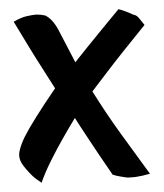

<svg xmlns="http://www.w3.org/2000/svg" viewBox="-20 -475 356 417"><path d="M180.7 -276.4Q210 -229.5 241.7 -185.5Q273.4 -141.6 305.7 -97.7Q289.1 -92.8 275.4 -90.8Q268.6 -89.8 263.7 -89.8Q258.8 -88.9 252.9 -89.8Q248 -90.8 240.7 -91.8Q233.4 -92.8 224.6 -95.7Q209 -118.2 194.3 -140.1Q179.7 -162.1 168 -179.7Q154.3 -200.2 142.6 -218.8Q128.9 -196.3 115.2 -171.9Q103.5 -151.4 90.8 -126Q78.1 -100.6 70.3 -78.1Q56.6 -86.9 48.8 -94.7Q41 -102.5 36.1 -108.4Q30.3 -115.2 27.3 -120.1Q19.5 -132.8 22.5 -147Q25.4 -161.1 34.2 -178.7Q42 -194.3 59.1 -221.7Q76.2 -249 99.6 -283.2Q86.9 -302.7 72.3 -326.2Q59.6 -345.7 43.5 -372.1Q27.3 -398.4 9.8 -427.7Q24.4 -436.5 36.6 -439.5Q48.8 -442.4 58.6 -443.4Q69.3 -443.4 78.1 -441.4Q94.7 -433.6 107.9 -408.2Q121.1 -382.8 143.6 -339.8Q156.2 -355.5 170.9 -374Q183.6 -389.6 200.7 -410.6Q217.8 -431.6 237.3 -455.1Q245.1 -453.1 251.5 -450.7Q257.8 -448.2 262.7 -446.3Q267.6 -443.4 272.5 -442.4Q276.4 -441.4 280.3 -437.5Q286.1 -430.7 293.9 -420.9Q268.6 -389.6 247.6 -363.3Q226.6 -336.9 211.9 -317.4Q194.3 -293.9 180.7 -276.4Z"/></svg>

Font: Rancho
Style: Regular
Weight: 400
Designer: Font Diner, Inc
Foundry: Font Diner, Inc
Version: Version 1.001